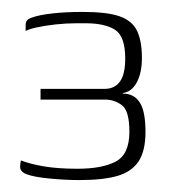

<svg xmlns="http://www.w3.org/2000/svg" viewBox="-20 -557 287 322"><path d="M113 -255Q91 -255 64 -257.5Q37 -260 24 -265Q19 -267 16 -270.5Q13 -274 14 -281L15 -288Q30 -282 53.5 -278Q77 -274 110 -274Q151 -274 174 -286Q197 -298 197 -336Q197 -371 184.5 -380.5Q172 -390 156 -390H48V-408H156Q172 -408 181 -420Q190 -432 190 -459Q190 -496 173 -507Q156 -518 123 -518Q119 -518 115.5 -518Q112 -518 108 -518Q91 -518 73 -516Q55 -514 41.5 -511Q28 -508 23 -505V-515Q23 -520 25.5 -523Q28 -526 35 -528Q46 -532 68 -534.5Q90 -537 119 -537Q160 -537 181 -529.5Q202 -522 210 -505Q218 -488 218 -460Q218 -435 209.5 -419Q201 -403 186 -401V-400Q205 -400 214.5 -385Q224 -370 224 -336Q224 -304 212.5 -286.5Q201 -269 177 -262Q153 -255 113 -255Z"/></svg>

Font: Genos Thin ExtraLight
Style: Regular
Weight: 250
Version: Version 1.010